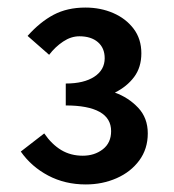

<svg xmlns="http://www.w3.org/2000/svg" viewBox="-20 -909 460 508"><path d="M207 -421Q152 -421 107.5 -444.5Q63 -468 35 -508L97 -556Q117 -527 142 -512Q167 -497 199 -497Q230 -497 252 -514Q274 -531 274 -562Q274 -596 243.5 -613Q213 -630 154 -630V-688Q202 -688 229.5 -706Q257 -724 257 -755Q257 -782 239 -797.5Q221 -813 190 -813Q168 -813 147 -799Q126 -785 110 -764L53 -814Q86 -851 122 -870Q158 -889 206 -889Q246 -889 279.5 -874.5Q313 -860 333.5 -833Q354 -806 354 -768Q354 -731 335 -705.5Q316 -680 284 -664Q320 -651 345.5 -624Q371 -597 371 -556Q371 -515 348.5 -484.5Q326 -454 288.5 -437.5Q251 -421 207 -421Z"/></svg>

Font: Noto Sans TC SemiBold
Style: Regular
Weight: 600
Designer: Ryoko NISHIZUKA  (kana, bopomofo & ideographs); Paul D. Hunt (Latin, Greek & Cyrillic); Sandoll Communications , Soo-you
Foundry: Adobe
Version: Version 2.004-H2;hotconv 1.0.118;makeotfexe 2.5.65603